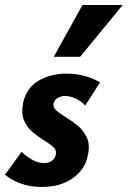

<svg xmlns="http://www.w3.org/2000/svg" viewBox="-26 -731 508 764"><path d="M141 13Q93 13 54.5 -1.5Q16 -16 -6 -36L60 -127Q77 -110 101 -96Q125 -82 149 -82Q169 -82 181.5 -92Q194 -102 196 -116Q200 -134 185 -147Q170 -160 147 -174Q124 -188 102 -207Q80 -226 69 -253.5Q58 -281 66 -322Q79 -381 127 -409.5Q175 -438 239 -438Q279 -438 313.5 -428Q348 -418 372 -403L313 -311Q297 -329 275 -339Q253 -349 233 -349Q214 -349 201.5 -340Q189 -331 187 -319Q184 -303 199.5 -290Q215 -277 239 -262.5Q263 -248 285.5 -229Q308 -210 320.5 -181.5Q333 -153 323 -111Q312 -56 263 -21.5Q214 13 141 13ZM188 -505 302 -711H462L293 -505Z"/></svg>

Font: Ysabeau Infant ExtraBold
Style: Italic
Weight: 800
Italic angle: -12°
Designer: Christian Thalmann (Catharsis Fonts)
Version: Version 2.001;gftools[0.9.30]; featfreeze: ss01,ss02,lnum